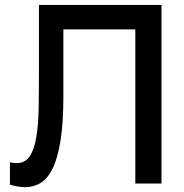

<svg xmlns="http://www.w3.org/2000/svg" viewBox="-20 -740 740 774"><path d="M20 -86Q34 -82.5 47 -82.5Q81 -82.5 99.2 -109.2Q117.5 -136 126 -185Q134.5 -234 135.8 -303Q137 -372 137 -456.5V-720H631V0H525.5V-621.5H235.5V-353.5Q235.5 -245.5 224.2 -174.5Q213 -103.5 192.5 -61.5Q172 -19.5 143.8 -2.5Q115.5 14.5 81.5 14.5Q67 14.5 51.5 11.8Q36 9 20 4.5Z"/></svg>

Font: Vela Sans SemBd
Style: Regular
Weight: 600
Designer: Principal design: Mikhail Sharanda - project Manrope.
Design modification: Ravid Balaliev
Foundry: Mikhail Sharanda
Version: Version 1.001